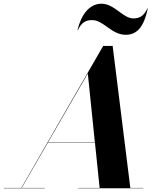

<svg xmlns="http://www.w3.org/2000/svg" viewBox="-68 -1012 860 1032"><path d="M426.5 -904C489.5 -904 530.5 -825 607.5 -825C671.5 -825 706.5 -872 726.5 -967H724.5C704.5 -925 681.5 -913 648.5 -913C592.5 -913 547.5 -992 477.5 -992C413.5 -992 368.5 -935 348.5 -850H350.5C370.5 -892 393.5 -904 426.5 -904ZM-47.5 -2V0H172.5V-2H48.5L188.5 -244H442.5L467.5 -2H352.5V0H702.5V-2H632.5L537.5 -765H486.5L46.5 -2ZM404 -617 442 -246H189.5Z"/></svg>

Font: Bodoni* 96pt
Style: Bold Italic
Weight: 700
Italic angle: -13°
Version: Version 2.3